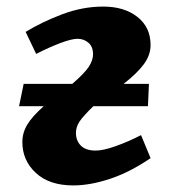

<svg xmlns="http://www.w3.org/2000/svg" viewBox="-20 -549 515 584"><path d="M430 -226H264Q233 -196 222 -179.5Q211 -163 211 -145Q211 -121 226 -106Q241 -91 271 -91Q294 -91 332 -104.5Q370 -118 409 -138L438 -68Q375 -25 314.5 -5Q254 15 203 15Q130 15 89 -23Q48 -61 48 -117Q48 -145 63 -170Q78 -195 113 -226H38L52 -294H200Q238 -327 250.5 -346.5Q263 -366 263 -384Q263 -407 249 -419Q235 -431 216 -431Q198 -431 163.5 -418Q129 -405 90 -385L58 -452Q107 -482 169 -505.5Q231 -529 294 -529Q358 -529 398 -497.5Q438 -466 438 -412Q438 -381 417 -353Q396 -325 356 -294H433Z"/></svg>

Font: Literata 12pt
Style: Bold Italic
Weight: 700
Italic angle: -2°
Designer: Latin by Veronika Burian and Jose Scaglione. Greek by Irene Vlachou. Cyrillic by Vera Evstafieva
Foundry: TypeTogether
Version: Version 3.002